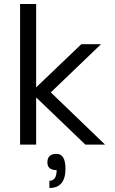

<svg xmlns="http://www.w3.org/2000/svg" viewBox="-20 -720 573 956"><path d="M160 -700V-285L385 -500H483L233 -260L503 0H405L160 -235V0H80V-700ZM306 120Q306 216 226 216V180Q262 180 262 127Q216 127 216 89Q216 46 261 46Q306 46 306 120Z"/></svg>

Font: Fivo Sans
Style: Regular
Weight: 400
Designer: Alexander Slobzheninov
Foundry: Alexander Slobzheninov
Version: 1.0